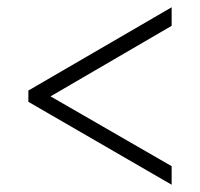

<svg xmlns="http://www.w3.org/2000/svg" viewBox="-20 -622 550 528"><path d="M452 -114 58 -342V-373L452 -602V-551L119 -357L452 -165Z"/></svg>

Font: Noto Serif Armenian SemiCondensed Light
Style: Regular
Weight: 300
Width: 4
Designer: Monotype Design Team
Foundry: Monotype Imaging Inc.
Version: Version 2.008; ttfautohint (v1.8.4.7-5d5b)